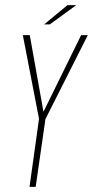

<svg xmlns="http://www.w3.org/2000/svg" viewBox="-20 -728 362 748"><path d="M95 0 132 -265 69 -591H96L148 -300L149 -293L153 -300L296 -591H322L157 -264L119 0ZM152 -633 243 -708H277L174 -633Z"/></svg>

Font: Alumni Sans SC Thin
Style: Italic
Weight: 100
Italic angle: -8°
Designer: Robert E. Leuschke
Foundry: Robert E. Leuschke
Version: Version 1.016